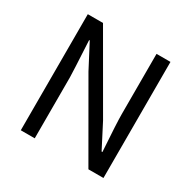

<svg xmlns="http://www.w3.org/2000/svg" viewBox="-162 -892 1046 1050"><g transform="rotate(30 361.0 -366.5)"><path d="M100 -733H196L463 -271L541 -120H546Q534 -298 534 -352V-733H622V0H527L260 -463L181 -614H177Q188 -411 188 -385V0H100Z"/></g></svg>

Font: Source Han Sans K Regular
Style: Regular
Weight: 400
Designer: Ryoko NISHIZUKA  (kana & ideographs); Paul D. Hunt (Latin, Greek & Cyrillic); Wenlong ZHANG  (bopomofo); Sandoll Communi
Foundry: Adobe Systems Incorporated
Version: Version 1.00 July 18, 2014, initial release